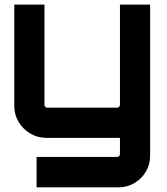

<svg xmlns="http://www.w3.org/2000/svg" viewBox="-20 -598 725 833"><path d="M138.7 214.8V82.9H488.3Q493.2 82.9 496.8 79.3Q500.4 75.8 500.4 70.8V0H180.2Q142.5 0 111.1 -18.8Q79.7 -37.7 60.8 -69Q42 -100.4 42 -137.5V-578H172.9V-143.1Q172.9 -138.1 176.5 -134.5Q180.1 -130.9 185.1 -130.9H488.3Q493.2 -130.9 496.8 -134.5Q500.4 -138.1 500.4 -143.1V-578H631.3V77Q631.3 115.4 613 146.5Q594.7 177.5 563.3 196.2Q531.9 214.8 493.8 214.8Z"/></svg>

Font: Orbitron
Style: Regular
Weight: 400
Designer: Matt McInerney
Foundry: The League of Moveable Type
Version: Version 2.001